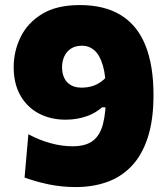

<svg xmlns="http://www.w3.org/2000/svg" viewBox="-20 -724 662 758"><path d="M280 14.5Q251 14.5 224 11.8Q197 9 172 3.8Q147 -1.5 123 -8.2Q99 -15 77 -23L92 -194Q113 -182.5 135 -173.8Q157 -165 179.5 -158.8Q202 -152.5 224.2 -149.5Q246.5 -146.5 266.5 -146.5Q318 -146.5 346.5 -168Q375 -189.5 386.8 -235.2Q398.5 -281 398.5 -353Q398.5 -422.5 386.5 -464.2Q374.5 -506 353.2 -524.8Q332 -543.5 304 -543.5Q277.5 -543.5 260 -532Q242.5 -520.5 233.8 -501.2Q225 -482 225 -458Q225 -434.5 233.5 -416.5Q242 -398.5 259.2 -388.2Q276.5 -378 302 -378Q313.5 -378 325.8 -379.8Q338 -381.5 350.5 -386Q363 -390.5 375.5 -398.8Q388 -407 400 -420Q424 -393.5 431.5 -376.8Q439 -360 431.5 -343Q424 -326 402 -300L383 -300.5Q371.5 -290 356.5 -281Q341.5 -272 323.2 -265.5Q305 -259 283.8 -255.2Q262.5 -251.5 239 -251.5Q179.5 -251.5 133 -276.2Q86.5 -301 60.2 -347.5Q34 -394 34 -459Q34 -521.5 61.2 -577.5Q88.5 -633.5 146 -668.8Q203.5 -704 295 -704Q392.5 -704 457.2 -664.2Q522 -624.5 554 -545.2Q586 -466 586 -348.5Q586 -250 563.2 -180.5Q540.5 -111 499.2 -68Q458 -25 402 -5.2Q346 14.5 280 14.5Z"/></svg>

Font: Commissioner Thin ExtraBold
Style: Regular
Weight: 800
Version: Version 1.000